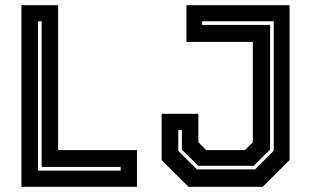

<svg xmlns="http://www.w3.org/2000/svg" viewBox="-20 -720 1193 740"><path d="M62.5 0V-700H204V-141.5H508V0ZM126.5 -62.5H445V-76.5H140.5V-638H126.5ZM706.5 0 603 -103V-281.5H744.5V-172L775 -141.5H924L954.5 -172V-558.5H698.5V-700H1096V-103L992.5 0ZM739 -67H963L1035 -139V-638H759V-624H1021V-143.5L958 -81H744L681 -143.5V-219H667V-139Z"/></svg>

Font: Tourney Thin
Style: Regular
Weight: 100
Designer: Tyler Finck
Foundry: Etcetera Type Co
Version: Version 1.015